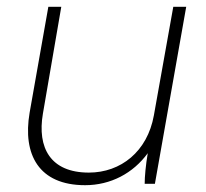

<svg xmlns="http://www.w3.org/2000/svg" viewBox="-20 -540 606 564"><path d="M230 4C305 4 371 -31 414 -90C408 -54 405 -21 405 0H435L527 -520H489L432 -201C413 -95 335 -33 241 -33C128 -33 89 -106 106 -206L160 -520H122L67 -209C46 -86 94 4 230 4Z"/></svg>

Font: Fixel Text 20240404 ExtraLight
Style: Italic
Weight: 200
Width: 4
Italic angle: -10°
Designer: AlfaBravo + MacPaw
Foundry: Kyrylo Tkachov, Marchela Mozhyna, Serhii Makarenko, Maria Weinstein, Zakhar Kryvoshyya
Version: Version 1.211;Glyphs 3.2 (3225)